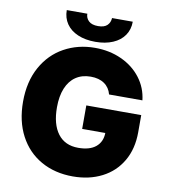

<svg xmlns="http://www.w3.org/2000/svg" viewBox="-96 -977 941 1069"><g transform="rotate(10 374.5 -443.0)"><path d="M390.6 -554.7Q341.8 -554.7 306.6 -531Q271.5 -507.3 252.9 -462.2Q234.4 -417 234.4 -354.5Q234.4 -258.3 274.4 -205.3Q314.5 -152.3 389.6 -152.3Q454.6 -152.3 489 -180.9Q523.4 -209.5 524.4 -259.8H393.6V-392.6H704.1V-295.9Q704.1 -201.7 663.8 -132.6Q623.5 -63.5 551.8 -26.9Q480 9.8 387.7 9.8Q285.6 9.8 207.5 -34.4Q129.4 -78.6 86.2 -160.4Q43 -242.2 43 -352.5Q43 -465.3 88.4 -547.9Q133.8 -630.4 212.2 -673.6Q290.5 -716.8 386.7 -716.8Q468.8 -716.8 536.6 -685.8Q604.5 -654.8 646.5 -599.6Q688.5 -544.4 696.3 -474.6H507.8Q498 -512.7 467.8 -533.7Q437.5 -554.7 390.6 -554.7ZM380.9 -750Q324.2 -750 282 -768.1Q239.7 -786.1 217 -819.3Q194.3 -852.5 194.3 -896.5H310.5Q310.5 -872.1 327.9 -855.5Q345.2 -838.9 380.9 -838.9Q416 -838.9 432.6 -855.2Q449.2 -871.6 450.2 -896.5H567.4Q567.4 -852.5 544.7 -819.3Q522 -786.1 479.7 -768.1Q437.5 -750 380.9 -750Z"/></g></svg>

Font: Pretendard GOV Black
Style: Regular
Weight: 900
Designer: Base glyphs from Inter by Rasmus Andersson; Hangeul glyphs from Noto Sans CJK(Source Han Sans) by Jang Soo-young and Kan
Foundry: Kil Hyung-jin
Version: Version 1.309